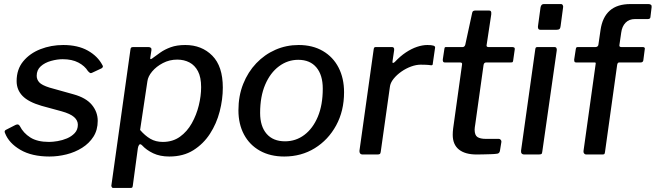

<svg xmlns="http://www.w3.org/2000/svg" viewBox="-20 -762 3234 947"><path d="M224 10Q137 10 80.5 -23Q24 -56 5 -105Q-1 -117 10 -122L57 -146Q64 -149 69 -148Q74 -147 78 -140Q95 -106 129.5 -84Q164 -62 222 -62Q240 -62 264 -66Q288 -70 310.5 -79.5Q333 -89 348.5 -105.5Q364 -122 364 -147Q364 -168 345.5 -184.5Q327 -201 284 -213L185 -240Q120 -259 91 -289Q62 -319 62 -362Q62 -420 94.5 -459.5Q127 -499 179.5 -519.5Q232 -540 292 -540Q364 -540 413 -512.5Q462 -485 485 -441Q488 -437 487.5 -433Q487 -429 481 -425L434 -403Q428 -400 424.5 -402Q421 -404 414 -411Q398 -437 366.5 -453.5Q335 -470 289 -470Q262 -470 231.5 -461.5Q201 -453 181 -435Q161 -417 161 -388Q161 -370 173.5 -356Q186 -342 224 -330L342 -297Q404 -280 433 -245Q462 -210 462 -166Q462 -121 441 -88Q420 -55 385 -33Q350 -11 308 -0.5Q266 10 224 10Z M538 165Q533 165 530.5 159.5Q528 154 530 148L623 -515Q624 -525 627 -527.5Q630 -530 640 -530H711Q719 -530 723.5 -526.5Q728 -523 727 -515L721 -476Q720 -470 724 -470.5Q728 -471 735 -477Q750 -488 771 -503Q792 -518 822 -529Q852 -540 894 -540Q975 -540 1027 -487.5Q1079 -435 1079 -330Q1079 -272 1063.5 -212Q1048 -152 1015.5 -102Q983 -52 933.5 -21Q884 10 815 10Q769 10 735.5 -6Q702 -22 681 -45Q672 -54 667 -48.5Q662 -43 660 -31L635 154Q634 161 632 163Q630 165 623 165H538ZM783 -62Q832 -62 867.5 -87.5Q903 -113 926 -154Q949 -195 960.5 -242Q972 -289 972 -332Q972 -381 956.5 -410.5Q941 -440 914.5 -454Q888 -468 854 -468Q816 -468 783.5 -451Q751 -434 730.5 -409.5Q710 -385 707 -361L671 -121Q695 -93 721.5 -77.5Q748 -62 783 -62Z M1382 10Q1313 10 1262 -18.5Q1211 -47 1183.5 -98.5Q1156 -150 1156 -218Q1156 -289 1179.5 -348Q1203 -407 1244 -450Q1285 -493 1338.5 -516.5Q1392 -540 1453 -540Q1522 -540 1572.5 -510.5Q1623 -481 1650 -428.5Q1677 -376 1677 -307Q1677 -215 1638 -143.5Q1599 -72 1532.5 -31Q1466 10 1382 10ZM1386 -65Q1439 -65 1481 -96.5Q1523 -128 1547.5 -186Q1572 -244 1572 -325Q1572 -392 1540.5 -429.5Q1509 -467 1451 -467Q1399 -467 1356 -435Q1313 -403 1288 -344.5Q1263 -286 1263 -205Q1263 -139 1295 -102Q1327 -65 1386 -65Z M1769 0Q1760 0 1756 -5.5Q1752 -11 1753 -19L1823 -518Q1824 -526 1826.5 -528Q1829 -530 1835 -530H1913Q1919 -530 1922 -526.5Q1925 -523 1924 -514L1916 -460Q1915 -452 1918 -451.5Q1921 -451 1927 -456Q1954 -485 1982 -503.5Q2010 -522 2037 -531Q2064 -540 2088 -540Q2108 -540 2117.5 -537Q2127 -534 2126 -527L2115 -451Q2115 -444 2113 -442Q2111 -440 2107 -440Q2094 -442 2080 -442.5Q2066 -443 2055 -443Q2033 -443 2008 -434Q1983 -425 1960 -409Q1937 -393 1921 -373Q1905 -353 1903 -333L1858 -14Q1857 -5 1853.5 -2.5Q1850 0 1840 0H1769Z M2331 0Q2274 0 2243.5 -24.5Q2213 -49 2213 -97Q2213 -104 2213.5 -112Q2214 -120 2215 -128L2259 -444Q2260 -450 2257 -452Q2254 -454 2248 -454H2173Q2163 -454 2164 -469L2172 -522Q2173 -528 2175 -529Q2177 -530 2183 -530H2263Q2267 -530 2270.5 -533.5Q2274 -537 2275 -542L2309 -699Q2311 -710 2324 -710H2393Q2399 -710 2401.5 -706Q2404 -702 2403 -691L2380 -539Q2379 -535 2381.5 -532.5Q2384 -530 2388 -530H2506Q2512 -530 2516 -527.5Q2520 -525 2519 -519L2511 -463Q2510 -457 2508 -455.5Q2506 -454 2498 -454H2378Q2367 -454 2365 -441L2324 -148Q2323 -141 2322 -135Q2321 -129 2321 -123Q2321 -95 2335 -86Q2349 -77 2377 -77H2441Q2446 -77 2450 -72Q2454 -67 2453 -62L2446 -19Q2444 -6 2433 -4Q2420 -2 2401 -1.5Q2382 -1 2363 -0.5Q2344 0 2331 0Z M2655 -16Q2654 -5 2650.5 -2.5Q2647 0 2635 0H2567Q2557 0 2553 -5Q2549 -10 2550 -19L2620 -518Q2621 -526 2623.5 -528Q2626 -530 2633 -530H2715Q2722 -530 2724.5 -525Q2727 -520 2726 -513ZM2745 -633Q2744 -623 2739.5 -619Q2735 -615 2724 -615H2646Q2637 -615 2634.5 -621.5Q2632 -628 2634 -637L2646 -725Q2649 -742 2662 -742H2747Q2753 -742 2756 -736Q2759 -730 2757 -723Z M3150 -530Q3156 -530 3159 -527Q3162 -524 3160 -518L3153 -464Q3151 -454 3140 -454H3034Q3026 -454 3024 -442L2964 -12Q2963 -4 2960.5 -2Q2958 0 2951 0H2871Q2865 0 2861 -5Q2857 -10 2858 -17L2918 -447Q2920 -454 2913 -454H2821Q2815 -454 2813.5 -458Q2812 -462 2812 -468L2820 -520Q2821 -526 2823 -528Q2825 -530 2832 -530H2918Q2924 -530 2928 -534Q2932 -538 2932 -545L2942 -614Q2951 -677 2987.5 -709.5Q3024 -742 3090 -742H3178Q3186 -742 3190.5 -738.5Q3195 -735 3194 -727L3188 -677Q3187 -668 3175 -668H3112Q3083 -668 3065.5 -650Q3048 -632 3044 -601L3035 -539Q3034 -530 3044 -530H3150Z"/></svg>

Font: Libre Franklin Medium
Style: Italic
Weight: 500
Italic angle: -8°
Designer: Pablo Impallari, Rodrigo Fuenzalida, Nhung Nguyen
Foundry: Impallari Type
Version: Version 3.000